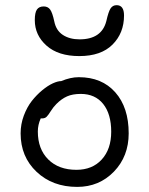

<svg xmlns="http://www.w3.org/2000/svg" viewBox="-20 -734 580 746"><path d="M288.1 -516.1Q206.5 -516.1 160.9 -556.6Q115.2 -597.2 115.2 -655.8Q115.2 -685.1 123.5 -697Q131.8 -709 149.9 -709Q166 -709 174.8 -697Q183.6 -685.1 190.9 -650.9Q197.8 -615.7 224.1 -598.4Q250.5 -581.1 289.1 -581.1Q375 -581.1 393.1 -651.9Q401.4 -689 409.7 -701.4Q418 -713.9 433.1 -713.9Q461.9 -713.9 461.9 -673.8Q461.9 -605.5 417.2 -560.8Q372.6 -516.1 288.1 -516.1ZM279.8 -7.8Q184.1 -7.8 122.1 -66.4Q60.1 -125 60.1 -215.8Q60.1 -251.5 72.5 -284.7Q85 -317.9 103.5 -341.6Q122.1 -365.2 144 -383.3Q166 -401.4 185.3 -410.2Q204.6 -418.9 217.8 -418.9Q253.9 -434.1 286.1 -434.1Q376 -434.1 428 -375.2Q480 -316.4 480 -215.8Q480 -126.5 422.6 -67.1Q365.2 -7.8 279.8 -7.8ZM127 -223.1Q127 -154.8 167.5 -114.5Q208 -74.2 276.9 -74.2Q338.9 -74.2 375.5 -114.5Q412.1 -154.8 412.1 -222.2Q412.1 -291 380.9 -330.1Q349.6 -369.1 293.9 -369.1Q262.2 -369.1 240.7 -359.6Q219.2 -350.1 199.2 -330.1Q187 -317.9 177.2 -302.2Q167.5 -286.6 161.1 -280.3Q154.8 -273.9 143.1 -273.9H138.2Q127 -249 127 -223.1Z"/></svg>

Font: Shantell Sans Irregular Bouncy
Style: Regular
Weight: 300
Designer: Stephen Nixon, Anya Danilova, Shantell Martin
Foundry: Arrow Type
Version: Version 1.006;[9816181b4]